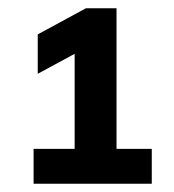

<svg xmlns="http://www.w3.org/2000/svg" viewBox="-20 -725 420 463"><path d="M61 -282V-366H160V-618H202L71 -547V-642L187 -705H261V-366H346V-282Z"/></svg>

Font: Mulish ExtraLight
Style: Bold
Weight: 700
Version: Version 3.603